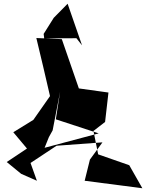

<svg xmlns="http://www.w3.org/2000/svg" viewBox="-20 -994 780 1025"><path d="M460 -142 432 -29 740 11 670 -112 504 -170 479 -295 541 -343 559 -500 401 -522 310 -785 174 -791C199 -689 223 -585 247 -481L158 -354L51 -288L124 -201L16 -129L93 -66L177 -29L143 -124L282 -216L527 -234ZM241 -262 261 -298 301 -505 278 -357 507 -282 218 -205ZM418 -752 341 -974 267 -899 213 -813 216 -789 388 -790Z"/></svg>

Font: Asimov Silicon
Style: Regular
Weight: 400
Designer: Google
Version: Version 2.000980; 2014